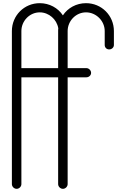

<svg xmlns="http://www.w3.org/2000/svg" viewBox="-20 -1190 794 1212"><path d="M523 -1170C462 -1170 408 -1140 377 -1093C346 -1140 292 -1170 231 -1170C133 -1170 55 -1092 55 -994V-734V-730V-726V-28C55 -12 69 2 85 2C101 2 115 -12 115 -28V-702H347V-28C347 -12 361 2 377 2C393 2 407 -12 407 -28V-702H523H525C541 -702 555 -714 555 -730C555 -746 541 -760 525 -760H523H407V-906V-994C407 -1058 459 -1112 523 -1112C587 -1112 641 -1058 641 -994V-906C641 -890 653 -878 669 -878C685 -878 699 -890 699 -906V-994C699 -1092 621 -1170 523 -1170ZM347 -760H115V-994C115 -1058 167 -1112 231 -1112C289 -1112 339 -1067 348 -1011C347 -1005 347 -1000 347 -994Z"/></svg>

Font: bauhaus_2017
Style: _regular
Weight: 400
Version: Version 1.0